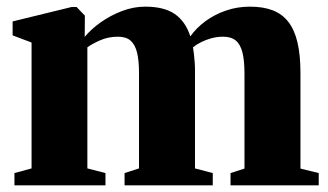

<svg xmlns="http://www.w3.org/2000/svg" viewBox="-20 -558 986 578"><path d="M23.5 0V-37L75 -51V-430L18 -451.5V-493.5L196 -537H210.5L235.5 -511L235 -447Q254 -470 283.2 -490.8Q312.5 -511.5 347.2 -524.8Q382 -538 417 -538Q474 -538 506.2 -515.8Q538.5 -493.5 553 -448.5Q571 -474 598.5 -494.2Q626 -514.5 660.2 -526.2Q694.5 -538 732.5 -538Q772 -538 800.8 -527Q829.5 -516 848 -492.2Q866.5 -468.5 875.5 -430.5Q884.5 -392.5 884.5 -338V-50.5L939.5 -37V0H674V-37L716 -50.5V-336Q716 -375 710 -399.5Q704 -424 690 -435.8Q676 -447.5 652 -447.5Q633.5 -447.5 616.2 -442.8Q599 -438 584.8 -430.8Q570.5 -423.5 561 -415.5Q562.5 -407 563.8 -395.5Q565 -384 566 -372Q567 -360 567 -348V-51L620.5 -37V0H355V-37L398.5 -51V-337.5Q398.5 -376 392.5 -400Q386.5 -424 373 -435.8Q359.5 -447.5 335 -447.5Q306.5 -447.5 282.2 -437Q258 -426.5 243 -415.5V-51L297.5 -37V0Z"/></svg>

Font: Merriweather 96pt Black
Style: Regular
Weight: 900
Version: Version 2.100